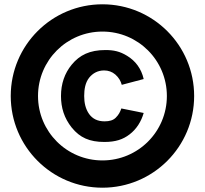

<svg xmlns="http://www.w3.org/2000/svg" viewBox="-20 -804 954 894"><path d="M457 70C693 70 884 -121 884 -357C884 -593 693 -784 457 -784C221 -784 30 -593 30 -357C30 -121 221 70 457 70ZM457 -57C291 -57 157 -191 157 -357C157 -523 291 -657 457 -657C623 -657 757 -523 757 -357C757 -191 623 -57 457 -57ZM466 -143C519 -143 553 -155 583 -178C616 -203 638 -239 649 -278L545 -299C539 -282 533 -270 519 -256C507 -244 490 -239 467 -239C434 -239 411 -251 395 -273C378 -297 372 -326 372 -357C372 -388 377 -419 395 -442C412 -463 435 -476 465 -476C484 -476 502 -470 517 -457C533 -443 542 -427 547 -409L649 -436C638 -485 610 -521 572 -544C538 -565 509 -571 471 -571C398 -571 351 -548 314 -503C281 -463 264 -414 264 -357C264 -302 279 -254 314 -210C352 -163 397 -143 466 -143Z"/></svg>

Font: Manrope ExtraBold
Style: Regular
Weight: 800
Designer: Mikhail Sharanda
Foundry: Mikhail Sharanda
Version: Version 4.505